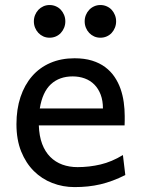

<svg xmlns="http://www.w3.org/2000/svg" viewBox="-20 -743 575 775"><path d="M136.7 -236.8Q138.2 -193.8 150.1 -162.1Q162.1 -130.4 182.9 -109.6Q203.6 -88.9 231.7 -78.6Q259.8 -68.4 293 -68.4Q340.3 -68.4 385.7 -79.1Q431.2 -89.8 476.1 -117.2L485.8 -36.6Q460 -23.4 435.1 -14.2Q410.2 -4.9 385.3 1Q360.4 6.8 334.7 9.5Q309.1 12.2 280.8 12.2Q233.9 12.2 191.4 -4.2Q148.9 -20.5 116.7 -52.5Q84.5 -84.5 65.4 -131.8Q46.4 -179.2 46.4 -241.7Q46.4 -302.2 62.7 -351.3Q79.1 -400.4 109.4 -435.3Q139.6 -470.2 183.1 -489Q226.6 -507.8 280.8 -507.8Q320.8 -507.8 351.6 -498.3Q382.3 -488.8 404.8 -471.9Q427.2 -455.1 442.4 -432.6Q457.5 -410.2 466.6 -384.3Q475.6 -358.4 479.5 -330.3Q483.4 -302.2 483.4 -274.9V-255.9Q483.4 -243.7 482.9 -236.8ZM395.5 -305.2Q395.5 -336.4 386.5 -360.6Q377.4 -384.8 361.1 -401.4Q344.7 -418 322.3 -426.3Q299.8 -434.6 273.4 -434.6Q219.7 -434.6 185.5 -403.1Q151.4 -371.6 140.6 -305.2ZM116.7 -656.7Q116.7 -670.4 121.6 -682.4Q126.5 -694.3 135 -703.4Q143.6 -712.4 155 -717.5Q166.5 -722.7 180.2 -722.7Q193.8 -722.7 205.6 -717.5Q217.3 -712.4 225.6 -703.4Q233.9 -694.3 238.8 -682.4Q243.7 -670.4 243.7 -656.7Q243.7 -643.1 238.8 -631.1Q233.9 -619.1 225.6 -610.1Q217.3 -601.1 205.6 -595.9Q193.8 -590.8 180.2 -590.8Q166.5 -590.8 155 -595.9Q143.6 -601.1 135 -610.1Q126.5 -619.1 121.6 -631.1Q116.7 -643.1 116.7 -656.7ZM321.8 -656.7Q321.8 -670.4 326.7 -682.4Q331.5 -694.3 340.1 -703.4Q348.6 -712.4 360.1 -717.5Q371.6 -722.7 385.3 -722.7Q398.9 -722.7 410.6 -717.5Q422.4 -712.4 430.7 -703.4Q439 -694.3 443.8 -682.4Q448.7 -670.4 448.7 -656.7Q448.7 -643.1 443.8 -631.1Q439 -619.1 430.7 -610.1Q422.4 -601.1 410.6 -595.9Q398.9 -590.8 385.3 -590.8Q371.6 -590.8 360.1 -595.9Q348.6 -601.1 340.1 -610.1Q331.5 -619.1 326.7 -631.1Q321.8 -643.1 321.8 -656.7Z"/></svg>

Font: Andika Cyr
Style: Regular
Weight: 400
Designer: Victor Gaultney, Annie Olsen, Julie Remington, Don Collingsworth, Eric Hays, Becca Hirsbrunner
Foundry: SIL International
Version: Version 5.000